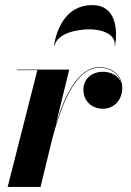

<svg xmlns="http://www.w3.org/2000/svg" viewBox="-20 -733 512 753"><path d="M429.5 -554H431.5C441.5 -615 436.5 -713 341.5 -713C236.5 -713 201.5 -615 191.5 -554H193.5C206.5 -603 281 -618 331.5 -618C382 -618 436 -597 429.5 -554ZM126.5 -458 10 0H139L184.5 -187C216 -305 271 -467.5 369.5 -467.5C413.5 -467.5 445.5 -444 455 -409C445 -436 416 -451.5 383.5 -451.5C339.5 -451.5 307 -423 307 -381C307 -338 339 -306.5 383 -306.5C428.5 -306.5 459.5 -342 459.5 -387.5C459.5 -435.5 422.5 -469.5 369.5 -469.5C285 -469.5 232 -353.5 199 -245L251.5 -460H45.5V-458Z"/></svg>

Font: Bodoni* 96pt
Style: Bold Italic
Weight: 700
Italic angle: -13°
Version: Version 2.3